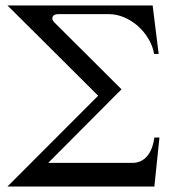

<svg xmlns="http://www.w3.org/2000/svg" viewBox="-20 -682 631 702"><path d="M544.4 0H7.3L338.9 -332L7.3 -662.1H538.1L560.1 -484.9H543.5Q538.6 -513.2 523.2 -539.3Q507.8 -565.4 485.4 -585.7Q462.9 -606 434.8 -618.2Q406.7 -630.4 376.5 -630.4H193.8Q176.8 -630.4 172.4 -620.6Q168 -610.8 179.2 -599.6L424.3 -355.5L156.2 -86.4H463.9Q496.1 -86.4 517.1 -110.1Q538.1 -133.8 544.4 -179.2H563Z"/></svg>

Font: Doulos SIL Compact
Style: Regular
Weight: 400
Designer: Walt Agee, Victor Gaultney, Peter Martin, Debbi Hosken
Foundry: SIL International
Version: Version 4.110; 2011; Maintenance release ; LnSpcTght